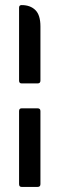

<svg xmlns="http://www.w3.org/2000/svg" viewBox="-20 -586 234 755"><path d="M65 -258Q55 -258 55 -269V-556Q55 -566 65 -566Q99 -566 119 -546.5Q139 -527 139 -482V-269Q139 -258 128 -258ZM65 149Q55 149 55 138V-149Q55 -160 65 -160H128Q139 -160 139 -149V138Q139 149 128 149Z"/></svg>

Font: Zain
Style: Bold
Weight: 700
Designer: Zain,Boutros
Foundry: Mobile Telecommunications Company (Zain), 2024
Version: Version 1.50; ttfautohint (v1.8.4)